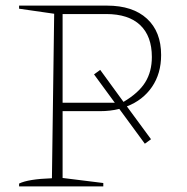

<svg xmlns="http://www.w3.org/2000/svg" viewBox="-20 -664 665 684"><path d="M361 -644Q453 -644 503.5 -597.5Q554 -551 554 -468Q554 -402 521.5 -354.5Q489 -307 432 -285L518 -168L496 -152L405 -276Q373 -268 336 -268H203V-30L348 -12V0H48V-10Q80 -26 165 -29L173 -615L48 -633V-644ZM337 -415 420 -301Q474 -333 497.5 -371Q521 -409 521 -461Q521 -535 479.5 -574.5Q438 -614 358 -614H203V-298H389L315 -399Z"/></svg>

Font: Piazzolla Thin
Style: Regular
Weight: 100
Designer: Juan Pablo del Peral
Foundry: Huerta Tipografica
Version: Version 1.330